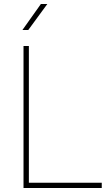

<svg xmlns="http://www.w3.org/2000/svg" viewBox="-20 -941 556 961"><path d="M489.3 0H107.4V-26.4H489.3ZM124.5 0H97.7V-710.9H124.5ZM184.6 -920.9H216.8L121.6 -791H92.3Z"/></svg>

Font: Heebo Thin
Style: Regular
Weight: 250
Designer: Oded Ezer
Foundry: Ezer Type House
Version: Version 3.100